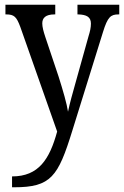

<svg xmlns="http://www.w3.org/2000/svg" viewBox="-20 -556 525 813"><path d="M31 191V237H40C196 237 226 192 286 -2L416 -420C436 -485 449 -495 482 -495H485V-536H308V-495H311C347 -494 365 -484 365 -456C365 -439 361 -422 355 -403L300 -206C287 -160 276 -121 268 -83C263 -117 247 -172 228 -232L172 -399C164 -423 159 -442 159 -457C159 -480 173 -495 211 -495H214V-536H3V-495H6C40 -495 50 -485 66 -442L222 1C190 118 144 191 31 191Z"/></svg>

Font: Noto Serif Devanagari Condensed
Style: Regular
Weight: 400
Width: 3
Designer: Universal Thirst, Indian Type Foundry and the Monotype Design Team
Foundry: Monotype Imaging Inc.
Version: Version 2.004